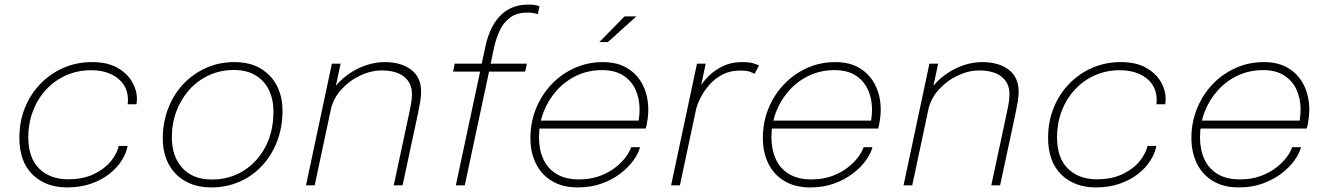

<svg xmlns="http://www.w3.org/2000/svg" viewBox="-20 -809 5796 838"><path d="M273 9Q179.5 9 122 -47.2Q64.5 -103.5 64.5 -208Q64.5 -277.5 88.5 -337.5Q112.5 -397.5 155.8 -442.5Q199 -487.5 256.8 -512.8Q314.5 -538 382 -538Q448 -538 491.2 -513.8Q534.5 -489.5 556 -452.8Q577.5 -416 577.5 -378.5Q577.5 -372 577 -365Q576.5 -358 575.5 -354H537Q538 -358 538.2 -363.5Q538.5 -369 538.5 -374Q538.5 -411.5 518.8 -440.8Q499 -470 462.8 -486.2Q426.5 -502.5 378 -502.5Q318.5 -502.5 268.2 -480Q218 -457.5 181 -417.5Q144 -377.5 123.8 -324.2Q103.5 -271 103.5 -210.5Q103.5 -120 151 -73.2Q198.5 -26.5 276.5 -26.5Q342 -26.5 388.5 -48.5Q435 -70.5 462.8 -104Q490.5 -137.5 498.5 -172H537Q531 -139.5 510.5 -107.5Q490 -75.5 456.2 -49.2Q422.5 -23 376.5 -7Q330.5 9 273 9Z M903 9Q837 9 789.2 -18Q741.5 -45 716 -93Q690.5 -141 690.5 -204.5Q690.5 -274.5 713.8 -335.2Q737 -396 779.2 -441.2Q821.5 -486.5 878.8 -512.2Q936 -538 1003.5 -538Q1070 -538 1117 -510.2Q1164 -482.5 1188.5 -434.8Q1213 -387 1213 -326.5Q1213 -253 1189.2 -191.5Q1165.5 -130 1123.2 -85Q1081 -40 1024.5 -15.5Q968 9 903 9ZM905.5 -25.5Q981 -25.5 1041.8 -63Q1102.5 -100.5 1138 -167.2Q1173.5 -234 1173.5 -322Q1173.5 -375 1153.8 -416Q1134 -457 1095.5 -480.2Q1057 -503.5 1001 -503.5Q942 -503.5 892.5 -480.8Q843 -458 806.5 -417.5Q770 -377 750 -323.8Q730 -270.5 730 -209Q730 -126.5 775.8 -76Q821.5 -25.5 905.5 -25.5Z M1698.5 0 1765.5 -313Q1772.5 -345.5 1775.2 -363.8Q1778 -382 1778 -398.5Q1778 -446.5 1743.8 -474Q1709.5 -501.5 1646 -501.5Q1599 -501.5 1551.5 -479Q1504 -456.5 1469 -417.5Q1434 -378.5 1423 -328.5L1398 -338.5Q1408 -383.5 1434.5 -420Q1461 -456.5 1497.8 -483Q1534.5 -509.5 1576.2 -523.8Q1618 -538 1658.5 -538Q1731 -538 1774.5 -504.8Q1818 -471.5 1818 -409Q1818 -387.5 1813.5 -362Q1809 -336.5 1803.5 -310L1737 0ZM1315.5 0 1428.5 -531H1466.5L1353.5 0Z M1969.5 0 2075.5 -496.5H1957.5L1964.5 -531H2082.5L2099.5 -610Q2107.5 -646.5 2122 -678.8Q2136.5 -711 2159 -736Q2181.5 -761 2213.2 -775Q2245 -789 2286.5 -789Q2305.5 -789 2317.5 -786.5Q2329.5 -784 2334.5 -781.5L2327.5 -747Q2322 -749.5 2309.5 -751.8Q2297 -754 2282 -754Q2235.5 -754 2206.5 -732.2Q2177.5 -710.5 2161.5 -676.5Q2145.5 -642.5 2137 -604.5L2121.5 -531H2279.5L2272 -496.5H2114.5L2008.5 0Z M2318 -248 2325.5 -282.5H2775L2765 -272Q2768 -282.5 2769.8 -300.2Q2771.5 -318 2771.5 -332Q2771.5 -378.5 2753.8 -417.5Q2736 -456.5 2699.8 -479.8Q2663.5 -503 2608 -503Q2549 -503 2499 -480Q2449 -457 2411.5 -416Q2374 -375 2353.2 -322Q2332.5 -269 2332.5 -209.5Q2332.5 -156.5 2351.2 -115Q2370 -73.5 2408.8 -49.8Q2447.5 -26 2506.5 -26Q2556.5 -26 2595.8 -40.2Q2635 -54.5 2663.8 -76.5Q2692.5 -98.5 2710.5 -122.5Q2728.5 -146.5 2734.5 -166.5H2773.5Q2766.5 -139.5 2744.8 -109Q2723 -78.5 2688 -51.8Q2653 -25 2606.2 -8Q2559.5 9 2502 9Q2435.5 9 2389.2 -18.8Q2343 -46.5 2319 -95.2Q2295 -144 2295 -207Q2295 -275 2319.5 -335.2Q2344 -395.5 2387.2 -441Q2430.5 -486.5 2488 -512.2Q2545.5 -538 2611.5 -538Q2676 -538 2720 -510.2Q2764 -482.5 2786.8 -435.5Q2809.5 -388.5 2809.5 -330Q2809.5 -310.5 2806.5 -288.5Q2803.5 -266.5 2798.5 -248ZM2596 -625.5 2706 -737.5H2757.5L2633.5 -625.5Z M2909 0 3022 -531H3060L3028.5 -381.5L3012.5 -384.5Q3020 -405 3036.2 -431.2Q3052.5 -457.5 3078.2 -481.8Q3104 -506 3139 -522Q3174 -538 3218.5 -538Q3250.5 -538 3269.2 -532.2Q3288 -526.5 3293 -523L3273 -486.5Q3268.5 -490 3254.2 -495.5Q3240 -501 3209.5 -501Q3167 -501 3133.8 -483.8Q3100.5 -466.5 3076.5 -439.2Q3052.5 -412 3037.5 -382.2Q3022.5 -352.5 3017 -327L2947.5 0Z M3332.5 -248 3340 -282.5H3789.5L3779.5 -272Q3782.5 -282.5 3784.2 -300.2Q3786 -318 3786 -332Q3786 -378.5 3768.2 -417.5Q3750.5 -456.5 3714.2 -479.8Q3678 -503 3622.5 -503Q3563.5 -503 3513.5 -480Q3463.5 -457 3426 -416Q3388.5 -375 3367.8 -322Q3347 -269 3347 -209.5Q3347 -156.5 3365.8 -115Q3384.5 -73.5 3423.2 -49.8Q3462 -26 3521 -26Q3571 -26 3610.2 -40.2Q3649.5 -54.5 3678.2 -76.5Q3707 -98.5 3725 -122.5Q3743 -146.5 3749 -166.5H3788Q3781 -139.5 3759.2 -109Q3737.5 -78.5 3702.5 -51.8Q3667.5 -25 3620.8 -8Q3574 9 3516.5 9Q3450 9 3403.8 -18.8Q3357.5 -46.5 3333.5 -95.2Q3309.5 -144 3309.5 -207Q3309.5 -275 3334 -335.2Q3358.5 -395.5 3401.8 -441Q3445 -486.5 3502.5 -512.2Q3560 -538 3626 -538Q3690.5 -538 3734.5 -510.2Q3778.5 -482.5 3801.2 -435.5Q3824 -388.5 3824 -330Q3824 -310.5 3821 -288.5Q3818 -266.5 3813 -248Z M4306.5 0 4373.5 -313Q4380.5 -345.5 4383.2 -363.8Q4386 -382 4386 -398.5Q4386 -446.5 4351.8 -474Q4317.5 -501.5 4254 -501.5Q4207 -501.5 4159.5 -479Q4112 -456.5 4077 -417.5Q4042 -378.5 4031 -328.5L4006 -338.5Q4016 -383.5 4042.5 -420Q4069 -456.5 4105.8 -483Q4142.5 -509.5 4184.2 -523.8Q4226 -538 4266.5 -538Q4339 -538 4382.5 -504.8Q4426 -471.5 4426 -409Q4426 -387.5 4421.5 -362Q4417 -336.5 4411.5 -310L4345 0ZM3923.5 0 4036.5 -531H4074.5L3961.5 0Z M4763 9Q4669.5 9 4612 -47.2Q4554.5 -103.5 4554.5 -208Q4554.5 -277.5 4578.5 -337.5Q4602.5 -397.5 4645.8 -442.5Q4689 -487.5 4746.8 -512.8Q4804.5 -538 4872 -538Q4938 -538 4981.2 -513.8Q5024.5 -489.5 5046 -452.8Q5067.5 -416 5067.5 -378.5Q5067.5 -372 5067 -365Q5066.5 -358 5065.5 -354H5027Q5028 -358 5028.2 -363.5Q5028.5 -369 5028.5 -374Q5028.5 -411.5 5008.8 -440.8Q4989 -470 4952.8 -486.2Q4916.5 -502.5 4868 -502.5Q4808.5 -502.5 4758.2 -480Q4708 -457.5 4671 -417.5Q4634 -377.5 4613.8 -324.2Q4593.5 -271 4593.5 -210.5Q4593.5 -120 4641 -73.2Q4688.5 -26.5 4766.5 -26.5Q4832 -26.5 4878.5 -48.5Q4925 -70.5 4952.8 -104Q4980.5 -137.5 4988.5 -172H5027Q5021 -139.5 5000.5 -107.5Q4980 -75.5 4946.2 -49.2Q4912.5 -23 4866.5 -7Q4820.5 9 4763 9Z M5203 -248 5210.5 -282.5H5660L5650 -272Q5653 -282.5 5654.8 -300.2Q5656.5 -318 5656.5 -332Q5656.5 -378.5 5638.8 -417.5Q5621 -456.5 5584.8 -479.8Q5548.5 -503 5493 -503Q5434 -503 5384 -480Q5334 -457 5296.5 -416Q5259 -375 5238.2 -322Q5217.5 -269 5217.5 -209.5Q5217.5 -156.5 5236.2 -115Q5255 -73.5 5293.8 -49.8Q5332.5 -26 5391.5 -26Q5441.5 -26 5480.8 -40.2Q5520 -54.5 5548.8 -76.5Q5577.5 -98.5 5595.5 -122.5Q5613.5 -146.5 5619.5 -166.5H5658.5Q5651.5 -139.5 5629.8 -109Q5608 -78.5 5573 -51.8Q5538 -25 5491.2 -8Q5444.5 9 5387 9Q5320.5 9 5274.2 -18.8Q5228 -46.5 5204 -95.2Q5180 -144 5180 -207Q5180 -275 5204.5 -335.2Q5229 -395.5 5272.2 -441Q5315.5 -486.5 5373 -512.2Q5430.5 -538 5496.5 -538Q5561 -538 5605 -510.2Q5649 -482.5 5671.8 -435.5Q5694.5 -388.5 5694.5 -330Q5694.5 -310.5 5691.5 -288.5Q5688.5 -266.5 5683.5 -248Z"/></svg>

Font: Epilogue ExtraLight
Style: Italic
Weight: 250
Italic angle: -12°
Designer: Tyler Finck
Foundry: Etcetera Type Co
Version: Version 2.112